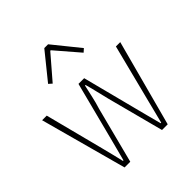

<svg xmlns="http://www.w3.org/2000/svg" viewBox="-201 -869 1001 1001"><g transform="rotate(-45 300.0 -368.0)"><path d="M142 0 12 -478H46L129 -156Q137 -123 145 -92.5Q153 -62 160 -30H164Q172 -62 180.5 -92.5Q189 -123 197 -156L280 -478H322L405 -156Q413 -123 421.5 -92.5Q430 -62 438 -30H442Q450 -62 458 -92.5Q466 -123 474 -156L556 -478H588L460 0H418L336 -312Q327 -347 319.5 -380Q312 -413 302 -448H298Q290 -413 282.5 -379Q275 -345 264 -310L184 0ZM186 -574 168 -590 286 -736H314L432 -590L414 -574L302 -704H298Z"/></g></svg>

Font: Source Code Pro ExtraLight
Style: Regular
Weight: 200
Monospace: yes
Designer: Paul D. Hunt, Teo Tuominen
Foundry: Adobe Systems Incorporated
Version: Version 2.030;PS 1.000;hotconv 16.6.51;makeotf.lib2.5.65220